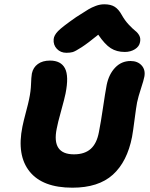

<svg xmlns="http://www.w3.org/2000/svg" viewBox="-20 -911 697 891"><path d="M288.1 -666Q261.2 -666 243.9 -684.3Q226.6 -702.6 229 -729Q230.5 -747.1 249.3 -766.6Q268.1 -786.1 334 -832Q376.5 -859.4 390.9 -867.9Q405.3 -876.5 424.8 -883.8Q444.3 -891.1 463.9 -891.1Q494.1 -891.1 512.5 -879.4Q530.8 -867.7 544.9 -841.8Q559.1 -816.4 577.6 -796.6Q596.2 -776.9 607.9 -767.8Q619.6 -758.8 626.5 -745.8Q633.3 -732.9 629.9 -715.8Q626.5 -695.3 606.2 -682.6Q585.9 -669.9 559.1 -669.9Q521.5 -669.9 494.1 -687.3Q466.8 -704.6 436 -750Q388.2 -710.9 358.9 -691.9Q329.6 -672.9 317.6 -669.4Q305.7 -666 288.1 -666ZM315.9 -40Q177.7 -40 117.4 -115Q57.1 -189.9 84 -323.2Q88.9 -347.7 100.6 -391.6Q112.3 -435.5 115.2 -451.2Q123 -488.3 124 -520.5Q125 -552.7 127.9 -569.8Q133.8 -598.1 155.8 -614Q177.7 -629.9 211.9 -629.9Q262.7 -629.9 281.5 -593.8Q300.3 -557.6 284.2 -477.1Q279.8 -454.6 263.7 -396.7Q247.6 -338.9 243.2 -314Q218.8 -194.8 323.2 -194.8Q372.6 -194.8 400.9 -220Q429.2 -245.1 439 -297.9Q448.2 -344.2 458 -411.4Q467.8 -478.5 475.1 -517.1Q485.4 -566.9 514.6 -597.4Q543.9 -627.9 585.9 -627.9Q618.7 -627.9 637.2 -607.4Q655.8 -586.9 649.9 -555.2Q647 -539.1 634.3 -500.5Q621.6 -461.9 616.2 -436Q611.8 -413.1 604.7 -357.9Q597.7 -302.7 592.8 -275.9Q570.3 -160.6 503.7 -100.3Q437 -40 315.9 -40Z"/></svg>

Font: Shantell Sans Irregular
Style: Bold Italic
Weight: 700
Italic angle: -11.31°
Designer: Stephen Nixon, Anya Danilova, Shantell Martin
Foundry: Arrow Type
Version: Version 1.006;[9816181b4]